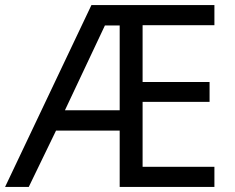

<svg xmlns="http://www.w3.org/2000/svg" viewBox="-21 -734 922 754"><path d="M821 0H449V-221H199L92 0H-1L338 -714H821V-635H539V-412H802V-334H539V-79H821ZM234 -301H449V-634H391Z"/></svg>

Font: Noto Sans Tifinagh SIL
Style: Regular
Weight: 400
Designer: JamraPatel
Foundry: JamraPatel LLC
Version: Version 2.006; ttfautohint (v1.8.4.7-5d5b)